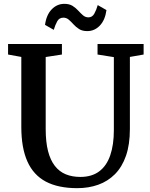

<svg xmlns="http://www.w3.org/2000/svg" viewBox="-20 -972 781 1000"><path d="M382.5 8Q283.5 8 219 -26Q154.5 -60 122.8 -130.8Q91 -201.5 91 -311V-675.5L22 -688V-743H302.5V-688L218 -675V-299.5Q218 -232.5 230.2 -185Q242.5 -137.5 265.8 -107.8Q289 -78 322.5 -64.2Q356 -50.5 398.5 -50.5Q458 -50.5 496.8 -79.5Q535.5 -108.5 554.2 -163.2Q573 -218 573 -294V-674.5L488 -688V-743H728V-688L656.5 -675.5V-300.5Q656.5 -219 636.2 -160.8Q616 -102.5 578.8 -65Q541.5 -27.5 491.5 -9.8Q441.5 8 382.5 8ZM434.5 -810Q408.5 -810 391.8 -820.8Q375 -831.5 362.8 -845.2Q350.5 -859 338.2 -869.5Q326 -880 310 -880Q288.5 -880 278 -861Q267.5 -842 260 -816.5L214.5 -842.5Q221.5 -894.5 249.2 -923.2Q277 -952 315 -952Q341 -952 357.8 -941.5Q374.5 -931 387.2 -917Q400 -903 412 -892.5Q424 -882 440 -881.5Q460.5 -881.5 471.2 -900.8Q482 -920 489 -945.5L534.5 -919.5Q527.5 -867.5 500 -838.8Q472.5 -810 434.5 -810Z"/></svg>

Font: Merriweather SemiBold
Style: Regular
Weight: 600
Version: Version 2.100